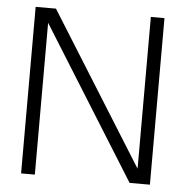

<svg xmlns="http://www.w3.org/2000/svg" viewBox="-49 -709 754 758"><g transform="rotate(5 328.0 -330.0)"><path d="M492 0 116.5 -601.5V0H62V-660H142.5L518.5 -58.5V-660H572.5V0Z"/></g></svg>

Font: League Spartan Light
Style: Regular
Weight: 277
Foundry: The League of Moveable Type
Version: Version 2.002